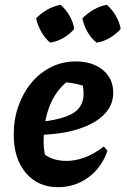

<svg xmlns="http://www.w3.org/2000/svg" viewBox="-20 -765 521 797"><path d="M221 12Q137 12 87 -47.5Q37 -107 37 -206Q37 -270 56.5 -325Q76 -380 110.5 -421.5Q145 -463 192 -486.5Q239 -510 294 -510Q364 -510 407 -474.5Q450 -439 450 -380Q450 -337 424.5 -304Q399 -271 354.5 -249Q310 -227 252 -216Q194 -205 128 -205V-257Q236 -267 281.5 -294Q327 -321 327 -376Q327 -408 315 -435L353 -399Q324 -411 293 -417.5Q262 -424 228 -424L267 -433Q233 -408 209.5 -371.5Q186 -335 173.5 -286.5Q161 -238 161 -176Q161 -154 165 -130.5Q169 -107 177 -84L155 -133Q173 -115 199 -106Q225 -97 256 -97Q294 -97 333.5 -112Q373 -127 411 -157L426 -139Q402 -69 346.5 -28.5Q291 12 221 12ZM232 -745Q254 -725 269 -699Q284 -673 288 -645Q270 -623 243 -607.5Q216 -592 188 -588Q167 -606 151.5 -633Q136 -660 130 -689Q150 -710 176.5 -725Q203 -740 232 -745ZM424 -745Q446 -725 461 -699Q476 -673 481 -645Q462 -623 435.5 -607.5Q409 -592 381 -588Q359 -605 343.5 -632Q328 -659 322 -689Q343 -710 369 -725Q395 -740 424 -745Z"/></svg>

Font: Piazzolla Thin ExtraBold
Style: Italic
Weight: 800
Italic angle: -11.3°
Version: Version 2.005